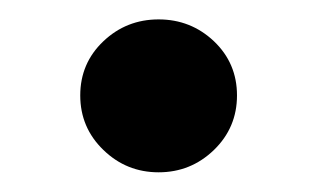

<svg xmlns="http://www.w3.org/2000/svg" viewBox="-20 -175 322 195"><path d="M61.5 -78.1Q61.5 -45.4 85 -22.7Q108.4 0 141.1 0Q173.8 0 197.3 -22.7Q220.7 -45.4 220.7 -78.1Q220.7 -110.8 197.3 -133.1Q173.8 -155.3 141.1 -155.3Q108.4 -155.3 85 -133.1Q61.5 -110.8 61.5 -78.1Z"/></svg>

Font: Estedad-VF-FD Black
Style: Regular
Weight: 900
Designer: Amin Abedi
Version: Version 4.000